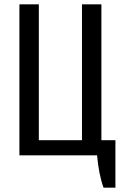

<svg xmlns="http://www.w3.org/2000/svg" viewBox="-20 -720 580 890"><path d="M460 150Q449 120 441.5 82.5Q434 45 430 0H70V-700H160V-70H360V-700H450V-70H515V150Z"/></svg>

Font: Cuprum
Style: Regular
Weight: 400
Designer: Jovanny Lemonad
Foundry: Jovanny Lemonad
Version: Version 3.000